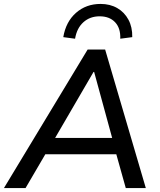

<svg xmlns="http://www.w3.org/2000/svg" viewBox="-50 -957 812 977"><path d="M-30 0 396 -705H485L692 0H590L534 -200L574 -172H147L197 -200L80 0ZM426 -591 217 -232 196 -255H551L527 -232L429 -591ZM332 -760 272 -768Q285 -846 336.5 -891.5Q388 -937 462 -937Q510 -937 546.5 -916Q583 -895 603.5 -857Q624 -819 623 -768L562 -760Q564 -814 535.5 -844Q507 -874 457 -874Q408 -874 374.5 -844Q341 -814 332 -760Z"/></svg>

Font: Mulish ExtraLight SemiBold
Style: Italic
Weight: 600
Italic angle: -9°
Version: Version 3.603